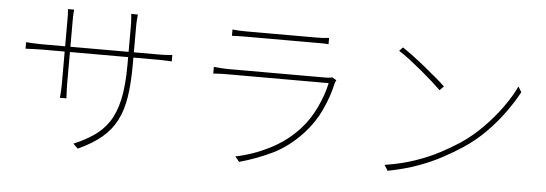

<svg xmlns="http://www.w3.org/2000/svg" viewBox="-50 -911 3101 1091"><g transform="rotate(5 1500.0 -365.5)"><path d="M692 -477Q692 -370 680 -291Q668 -212 638 -154Q608 -96 555.5 -52Q503 -8 422 29L395 3Q459 -24 508.5 -57.5Q558 -91 592.5 -142Q627 -193 644.5 -272Q662 -351 662 -469V-689Q662 -718 660 -739Q658 -760 658 -760H696Q696 -760 694 -739Q692 -718 692 -689ZM333 -756Q333 -756 331.5 -740Q330 -724 330 -702V-326Q330 -312 331 -294Q332 -276 332.5 -263Q333 -250 333 -250H296Q296 -250 297 -262.5Q298 -275 299 -293Q300 -311 300 -326V-701Q300 -712 299.5 -728.5Q299 -745 297 -756ZM77 -548Q77 -548 92.5 -547Q108 -546 130 -545Q152 -544 169 -544H838Q865 -544 888 -546Q911 -548 911 -548V-511Q911 -511 888 -512.5Q865 -514 838 -514H169Q151 -514 129.5 -513Q108 -512 92.5 -511.5Q77 -511 77 -511Z M1239 -722Q1258 -720 1275 -719Q1292 -718 1314 -718Q1327 -718 1366.5 -718Q1406 -718 1458 -718Q1510 -718 1562.5 -718Q1615 -718 1657 -718Q1699 -718 1717 -718Q1740 -718 1757 -719Q1774 -720 1790 -722V-686Q1774 -688 1756.5 -688Q1739 -688 1716 -688Q1699 -688 1658 -688Q1617 -688 1565 -688Q1513 -688 1461 -688Q1409 -688 1369 -688Q1329 -688 1314 -688Q1293 -688 1275.5 -687.5Q1258 -687 1239 -686ZM1852 -486Q1850 -482 1847.5 -477Q1845 -472 1844 -468Q1828 -393 1792 -315.5Q1756 -238 1700 -177Q1619 -89 1528 -45.5Q1437 -2 1342 24L1318 -5Q1417 -25 1511 -72.5Q1605 -120 1675 -196Q1726 -251 1761 -325Q1796 -399 1810 -466Q1800 -466 1765 -466Q1730 -466 1680 -466Q1630 -466 1572 -466Q1514 -466 1456.5 -466Q1399 -466 1350.5 -466Q1302 -466 1270 -466Q1238 -466 1231 -466Q1214 -466 1194.5 -465.5Q1175 -465 1152 -463V-501Q1175 -499 1194.5 -497.5Q1214 -496 1231 -496Q1238 -496 1269.5 -496Q1301 -496 1349 -496Q1397 -496 1453 -496Q1509 -496 1565.5 -496Q1622 -496 1670 -496Q1718 -496 1750.5 -496Q1783 -496 1790 -496Q1800 -496 1810.5 -497Q1821 -498 1827 -501Z M2213 -705Q2240 -687 2275 -661Q2310 -635 2346 -605.5Q2382 -576 2413.5 -549.5Q2445 -523 2464 -504L2441 -481Q2423 -499 2393 -526Q2363 -553 2327.5 -582.5Q2292 -612 2257 -639Q2222 -666 2193 -684ZM2167 -31Q2263 -46 2339.5 -72.5Q2416 -99 2476.5 -131Q2537 -163 2583 -193Q2652 -239 2711 -299Q2770 -359 2815 -422Q2860 -485 2886 -541L2905 -510Q2875 -454 2831 -393Q2787 -332 2730.5 -274.5Q2674 -217 2603 -170Q2554 -138 2494 -105.5Q2434 -73 2359 -45.5Q2284 -18 2187 1Z"/></g></svg>

Font: Noto Sans HK Thin
Style: Regular
Weight: 100
Designer: Ryoko NISHIZUKA 西塚涼子 (kana, bopomofo & ideographs); Paul D. Hunt (Latin, Greek & Cyrillic); Sandoll Communications 산돌커뮤니
Foundry: Adobe
Version: Version 2.004-H2;hotconv 1.0.118;makeotfexe 2.5.65603